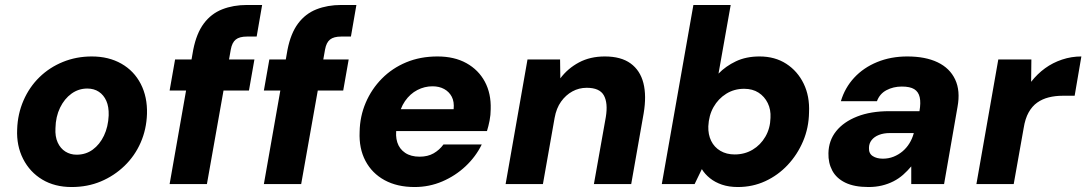

<svg xmlns="http://www.w3.org/2000/svg" viewBox="-20 -740 4368 772"><path d="M268 12Q200 12 150 -18Q100 -48 73 -101Q46 -154 49 -220Q51 -282 74.5 -336Q98 -390 138.5 -429.5Q179 -469 233 -491Q287 -513 349 -513Q417 -513 468 -484Q519 -455 546 -402.5Q573 -350 571 -282Q569 -220 545.5 -166.5Q522 -113 480.5 -73Q439 -33 385.5 -10.5Q332 12 268 12ZM288 -118Q325 -118 353 -138.5Q381 -159 398 -194.5Q415 -230 417 -276Q418 -311 407.5 -334.5Q397 -358 377.5 -371Q358 -384 331 -384Q296 -384 267.5 -363.5Q239 -343 221.5 -307Q204 -271 203 -225Q201 -191 212 -167Q223 -143 243 -130.5Q263 -118 288 -118Z M662 0 757 -540Q770 -606 799.5 -645.5Q829 -685 873.5 -702.5Q918 -720 973 -720H1034L1012 -593H973Q943 -593 928 -581Q913 -569 908 -541L812 0ZM662 -376 684 -501H1003L981 -376Z M1041 0 1136 -540Q1149 -606 1178.5 -645.5Q1208 -685 1252.5 -702.5Q1297 -720 1352 -720H1413L1391 -593H1352Q1322 -593 1307 -581Q1292 -569 1287 -541L1191 0ZM1041 -376 1063 -501H1382L1360 -376Z M1647 12Q1577 12 1526.5 -15.5Q1476 -43 1449.5 -93Q1423 -143 1426 -210Q1427 -272 1450.5 -327Q1474 -382 1515.5 -424Q1557 -466 1613.5 -489.5Q1670 -513 1739 -513Q1807 -513 1855.5 -486Q1904 -459 1929.5 -411.5Q1955 -364 1953 -301Q1953 -278 1948.5 -255Q1944 -232 1938 -213H1530L1546 -301H1804Q1807 -331 1796.5 -351Q1786 -371 1766 -382Q1746 -393 1719 -393Q1687 -393 1658 -378Q1629 -363 1608.5 -333.5Q1588 -304 1580 -258L1575 -228Q1569 -194 1577.5 -167.5Q1586 -141 1609 -125.5Q1632 -110 1667 -110Q1700 -110 1723.5 -123.5Q1747 -137 1763 -159H1917Q1893 -110 1852 -71.5Q1811 -33 1758.5 -10.5Q1706 12 1647 12Z M2013 0 2101 -501H2232L2233 -425Q2263 -465 2308 -489Q2353 -513 2412 -513Q2477 -513 2515.5 -485Q2554 -457 2567 -406Q2580 -355 2568 -284L2518 0H2368L2416 -270Q2425 -326 2408 -356.5Q2391 -387 2339 -387Q2308 -387 2281.5 -372.5Q2255 -358 2236 -331.5Q2217 -305 2210 -266L2163 0Z M2947 12Q2911 12 2883 2.5Q2855 -7 2834.5 -23.5Q2814 -40 2802 -60L2773 0H2641L2768 -720H2918L2869 -444Q2898 -474 2939 -493.5Q2980 -513 3034 -513Q3096 -513 3141.5 -483.5Q3187 -454 3211.5 -403.5Q3236 -353 3233 -288Q3232 -226 3209 -172Q3186 -118 3147 -76.5Q3108 -35 3057 -11.5Q3006 12 2947 12ZM2934 -119Q2974 -119 3006 -138Q3038 -157 3057.5 -190.5Q3077 -224 3078 -266Q3080 -299 3067 -325.5Q3054 -352 3030 -367.5Q3006 -383 2972 -383Q2932 -383 2900 -363Q2868 -343 2849 -309.5Q2830 -276 2828 -232Q2827 -199 2839.5 -173.5Q2852 -148 2876.5 -133.5Q2901 -119 2934 -119Z M3472 12Q3415 12 3379 -5.5Q3343 -23 3326.5 -54Q3310 -85 3311 -124Q3312 -175 3342 -212.5Q3372 -250 3426.5 -271.5Q3481 -293 3556 -293H3677Q3683 -327 3678 -349Q3673 -371 3656 -381.5Q3639 -392 3606 -392Q3572 -392 3544.5 -377.5Q3517 -363 3506 -333H3361Q3377 -387 3414.5 -427.5Q3452 -468 3507 -490.5Q3562 -513 3628 -513Q3701 -513 3750 -489.5Q3799 -466 3820.5 -420.5Q3842 -375 3830 -310L3776 0H3644V-71Q3629 -53 3611.5 -37.5Q3594 -22 3572.5 -11Q3551 0 3526 6Q3501 12 3472 12ZM3530 -102Q3553 -102 3573 -110Q3593 -118 3609 -131.5Q3625 -145 3636.5 -163.5Q3648 -182 3654 -204V-205H3558Q3533 -205 3514 -197.5Q3495 -190 3484.5 -176.5Q3474 -163 3474 -145Q3473 -123 3489 -112.5Q3505 -102 3530 -102Z M3906 0 3994 -501H4127L4126 -411Q4151 -443 4182 -465.5Q4213 -488 4250.5 -500.5Q4288 -513 4328 -513L4301 -355H4253Q4223 -355 4197 -348.5Q4171 -342 4150.5 -327.5Q4130 -313 4116 -288Q4102 -263 4096 -225L4056 0Z"/></svg>

Font: DM Sans 17pt Black
Style: Italic
Weight: 900
Italic angle: -10°
Version: Version 4.004;gftools[0.9.30]